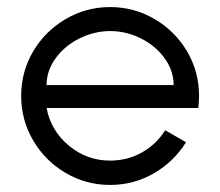

<svg xmlns="http://www.w3.org/2000/svg" viewBox="-20 -519 624 544"><path d="M112 -213Q124 -149 175 -106.5Q226 -64 292 -64Q341 -64 382 -87Q423 -110 448 -150L507 -116Q473 -61 416 -28Q359 5 292 5Q224 5 166 -29Q108 -63 74 -121Q40 -179 40 -247Q40 -316 74 -373.5Q108 -431 166 -465Q224 -499 292 -499Q360 -499 418 -465Q476 -431 510 -373.5Q544 -316 544 -247Q544 -235 542 -213ZM112 -278H472Q472 -319 446 -354.5Q420 -390 378.5 -410.5Q337 -431 292 -431Q248 -431 206 -410.5Q164 -390 138 -354.5Q112 -319 112 -278Z"/></svg>

Font: Sulphur Point
Style: Regular
Weight: 400
Designer: Noponies / Dale Sattler
Foundry: Noponies
Version: Version 1.000; ttfautohint (v1.8)